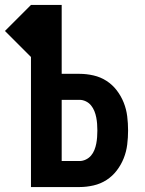

<svg xmlns="http://www.w3.org/2000/svg" viewBox="-67 -755 587 775"><path d="M58 0V-525L-47 -630L58 -735H182V-457H254Q282 -457 310.5 -450.5Q339 -444 363 -428.5Q387 -413 404.5 -390Q422 -367 432.5 -340.5Q443 -314 446.5 -285.5Q450 -257 450 -228Q450 -200 446.5 -171.5Q443 -143 432.5 -116.5Q422 -90 404.5 -67Q387 -44 363 -28.5Q339 -13 310.5 -6.5Q282 0 254 0ZM182 -105H254Q267 -105 279.5 -111Q292 -117 300.5 -127Q309 -137 314 -149.5Q319 -162 321.5 -175Q324 -188 325 -201.5Q326 -215 326 -228Q326 -242 325 -255Q324 -268 321.5 -281Q319 -294 314 -306.5Q309 -319 300.5 -329.5Q292 -340 279.5 -346Q267 -352 254 -352H182Z"/></svg>

Font: Iosevka SS04 Extrabold
Style: Regular
Weight: 800
Monospace: yes
Designer: Belleve Invis
Foundry: Belleve Invis
Version: Version 19.0.0; ttfautohint (v1.8.4)